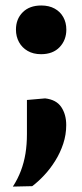

<svg xmlns="http://www.w3.org/2000/svg" viewBox="-20 -533 304 710"><path d="M131.8 -332.6Q103.1 -332.6 82.3 -344.7Q61.5 -356.7 50.3 -377.2Q39 -397.8 39 -423.6Q39 -462.7 64.1 -487.7Q89.2 -512.7 132.5 -512.7Q161.4 -512.7 182.1 -501.2Q202.8 -489.8 214 -469.7Q225.3 -449.6 225.3 -423.6Q225.3 -384.9 200.6 -358.8Q175.8 -332.6 131.8 -332.6ZM27.6 157Q45.9 128.6 57.3 98.4Q68.7 68.3 74.2 34.8Q79.6 1.2 79.6 -37.2Q79.6 -67 79.6 -99Q79.6 -131 79.6 -163.3L146.9 -169.2Q188.3 -164.4 206.6 -137.1Q224.9 -109.8 224.9 -70.7Q224.9 -35 213.8 -1.4Q202.7 32.2 184.2 61.7Q165.8 91.3 143.5 115Q121.3 138.8 99.2 155.4Z"/></svg>

Font: Commissioner Thin
Style: Regular
Weight: 100
Designer: Kostas Bartsokas
Foundry: Kostas Bartsokas
Version: Version 1.001;gftools[0.9.23]